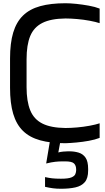

<svg xmlns="http://www.w3.org/2000/svg" viewBox="-20 -873 650 1185"><path d="M144 -335Q144 -248 166.5 -192.5Q189 -137 241.5 -110.5Q294 -84 384 -83Q416 -83 456 -86.5Q496 -90 533.5 -97Q571 -104 595 -112V-22Q567 -11 528.5 -4Q490 3 451.5 6.5Q413 10 384 11Q293 11 228 -7Q163 -25 122 -65Q81 -105 61.5 -170.5Q42 -236 42 -331V-512Q42 -607 61.5 -672Q81 -737 122 -777Q163 -817 228 -835Q293 -853 384 -853Q413 -853 451.5 -849Q490 -845 528.5 -838Q567 -831 595 -820V-730Q571 -738 533.5 -745Q496 -752 456 -755.5Q416 -759 384 -759Q294 -758 241.5 -731.5Q189 -705 166.5 -650.5Q144 -596 144 -507ZM356 292Q329 292 306.5 289Q284 286 258 280V220Q281 225 301.5 227.5Q322 230 356 230Q401 230 420.5 222Q440 214 445 201.5Q450 189 450 178V173Q450 149 437 136Q424 123 383 123H366Q344 123 321 125.5Q298 128 265 136L290 -13H355L340 68Q353 64 371 62.5Q389 61 399 61H409Q439 61 465.5 69Q492 77 508 100Q524 123 524 170V179Q524 227 503.5 251Q483 275 445.5 283.5Q408 292 356 292Z"/></svg>

Font: Matangi SemiBold
Style: Regular
Weight: 600
Designer: Prashant Pant
Foundry: The Graphic Ant
Version: Version 3.002